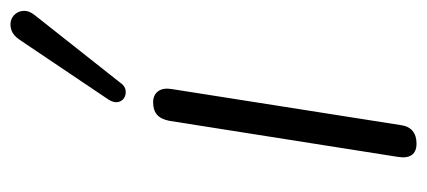

<svg xmlns="http://www.w3.org/2000/svg" viewBox="-242 -560 808 363"><g transform="rotate(-90 161.5 -378.0)"><path d="M72 6Q57 6 50.5 -3Q44 -12 47 -30L115 -461Q118 -477 126.5 -484.5Q135 -492 150 -492Q164 -492 171 -482.5Q178 -473 175 -456L107 -24Q105 -9 96 -1.5Q87 6 72 6ZM187 -554Q181 -545 172.5 -544Q164 -543 158 -547Q152 -551 150.5 -558.5Q149 -566 155 -576L268 -744Q276 -756 285.5 -759.5Q295 -763 303.5 -761Q312 -759 317.5 -752Q323 -745 323 -735.5Q323 -726 315 -716Z"/></g></svg>

Font: Nunito ExtraLight Light
Style: Italic
Weight: 300
Italic angle: -9°
Version: Version 3.602